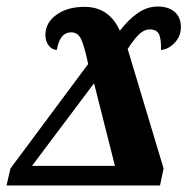

<svg xmlns="http://www.w3.org/2000/svg" viewBox="-26 -568 587 588"><path d="M6 -52 244 -372Q232 -429 222 -449Q212 -469 192 -469Q157 -469 148 -415Q132 -416 122.5 -429.5Q113 -443 113 -461Q113 -498 146.5 -522.5Q180 -547 233 -547Q308 -547 341 -474Q369 -510 397.5 -529Q426 -548 457 -548Q490 -548 509 -531.5Q528 -515 528 -485Q528 -457 509 -437Q490 -417 467 -415Q468 -450 460.5 -464Q453 -478 432 -478Q416 -478 400.5 -463.5Q385 -449 365 -418L475 -52L464 0H-6ZM326 -60 262 -313 72 -60Z"/></svg>

Font: Noto Serif Narrow
Style: Bold Italic
Weight: 700
Width: 4
Italic angle: -12°
Designer: Monotype Design Team
Foundry: Monotype Imaging Inc.
Version: Version 1.001